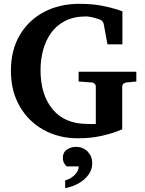

<svg xmlns="http://www.w3.org/2000/svg" viewBox="-20 -707 756 1004"><path d="M692.9 -280.8 642.1 -275.9Q632.8 -275.4 626 -269.5Q619.1 -263.7 619.1 -253.9V-30.8Q619.1 -30.8 589.1 -19Q559.1 -7.3 506.6 4.4Q454.1 16.1 387.2 16.1Q287.1 16.1 208 -27.8Q128.9 -71.8 83 -151.1Q37.1 -230.5 37.1 -336.9Q37.1 -445.3 83.5 -523.7Q129.9 -602.1 210.7 -644.5Q291.5 -687 395 -687Q460.4 -687 511.2 -677.2Q562 -667.5 591.1 -657.7Q620.1 -647.9 620.1 -647.9V-475.1H542L522 -583Q521 -588.4 515.6 -595.2Q510.3 -602.1 503.9 -604Q481 -612.8 460.7 -616.9Q440.4 -621.1 432.1 -621.1Q366.7 -621.1 320.8 -597.7Q274.9 -574.2 246.6 -534.2Q218.3 -494.1 205.1 -444.1Q191.9 -394 191.9 -340.8Q191.9 -211.9 255.1 -135.5Q318.4 -59.1 436 -59.1Q442.9 -59.1 452.9 -58.3Q462.9 -57.6 481 -59.1V-253.9Q481 -263.7 474.1 -269.8Q467.3 -275.9 458 -275.9L391.1 -280.8V-332H692.9ZM462.4 146Q462.4 179.7 442.9 206.5Q423.3 233.4 391.4 251.5Q359.4 269.5 320.8 276.9V236.8Q349.6 228.5 370.6 207.8Q391.6 187 391.6 163.1H328.6Q308.6 144.5 308.6 119.1Q308.6 89.8 329.6 75.4Q350.6 61 376.5 61Q415 61 438.7 85.9Q462.4 110.8 462.4 146Z"/></svg>

Font: Charis
Style: Bold
Weight: 700
Designer: Walt Agee, Miriam Martin, Annie Olsen, Victor Gaultney, Lorna Priest, Alan Ward, Bob Hallissy, Martin Hosken, Sharon Cor
Foundry: SIL Global
Version: Version 7.000